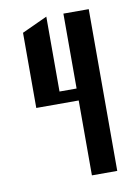

<svg xmlns="http://www.w3.org/2000/svg" viewBox="-70 -580 478 664"><g transform="rotate(-10 169.0 -248.0)"><path d="M50 -491 139 -532V-269H199V-532H288V36H199V-227H50Z"/></g></svg>

Font: Frankia
Style: Regular
Weight: 400
Version: Version 001.000